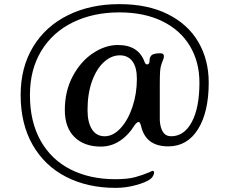

<svg xmlns="http://www.w3.org/2000/svg" viewBox="-20 -700 1111 930"><path d="M80 -240Q80 -374 140.5 -473.5Q201 -573 309.5 -626.5Q418 -680 558 -680Q696 -680 793.5 -631Q891 -582 941 -496Q991 -410 991 -300Q991 -157 939 -74Q887 9 795 9Q685 9 663 -91Q662 -94 661 -97Q659 -103 657 -106Q655 -109 651 -109Q644 -109 633 -95Q603 -46 561 -18Q519 10 468 10Q388 10 341 -36Q294 -82 294 -167Q294 -259 332.5 -331Q371 -403 430.5 -442.5Q490 -482 551 -482Q652 -482 681 -398Q685 -388 693 -388Q698 -388 701 -392Q704 -396 704 -402Q704 -425 715.5 -433.5Q727 -442 757 -442Q774 -442 774 -427Q774 -418 763 -392Q757 -376 755.5 -355Q754 -334 754 -292V-130V-118Q756 -81 769.5 -60.5Q783 -40 809 -40Q872 -40 909 -109Q946 -178 946 -300Q946 -400 900 -477Q854 -554 766.5 -597Q679 -640 558 -640Q432 -640 333.5 -592Q235 -544 180 -453.5Q125 -363 125 -240Q125 -110 177 -18Q229 74 322.5 121Q416 168 538 168Q597 168 633 158.5Q669 149 704 134L714 129Q723 125 725.5 131.5Q728 138 723 149Q718 160 709 167Q688 183 639 196.5Q590 210 540 210Q404 210 300 156.5Q196 103 138 1.5Q80 -100 80 -240ZM643 -318Q643 -374 621.5 -403Q600 -432 560 -432Q519 -432 483 -399Q447 -366 425.5 -306Q404 -246 404 -167Q404 -107 425.5 -73.5Q447 -40 487 -40Q528 -40 564 -79Q600 -118 621.5 -182Q643 -246 643 -318Z"/></svg>

Font: Raigarh
Style: Regular
Weight: 400
Designer: jaikishan Patel
Foundry: MagicType
Version: Version 1.000;FEAKit 1.0